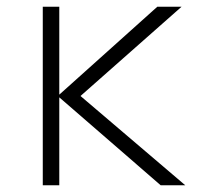

<svg xmlns="http://www.w3.org/2000/svg" viewBox="-20 -550 640 570"><path d="M107 0V-530H156V-269L447 -530H519L219 -265L530 0H457L156 -261V0Z"/></svg>

Font: Geist Mono ExtraLight
Style: Regular
Weight: 200
Monospace: yes
Designer: Basement.studio, Andrés Briganti, Mateo Zaragoza
Foundry: Basement.studio, Vercel, Andrés Briganti, Guido Ferreyra, Mateo Zaragoza
Version: Version 1.500; ttfautohint (v1.8.4.7-5d5b)